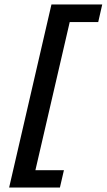

<svg xmlns="http://www.w3.org/2000/svg" viewBox="-20 -738 479 862"><path d="M21 104H249L267 26H139L293 -639H421L439 -718H211Z"/></svg>

Font: Crazy Punk
Style: Obl
Weight: 400
Version: Version 1